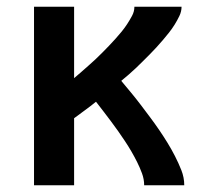

<svg xmlns="http://www.w3.org/2000/svg" viewBox="-20 -550 640 570"><path d="M81 0V-530H200V-318Q211 -327 221.5 -336.5Q232 -346 242.5 -355Q253 -364 263.5 -374Q274 -384 284 -394Q294 -404 303.5 -414Q313 -424 322.5 -434.5Q332 -445 341 -456Q350 -467 357.5 -478.5Q365 -490 372 -503Q379 -516 379 -530H519Q519 -516 512.5 -502.5Q506 -489 498.5 -477Q491 -465 482 -453.5Q473 -442 463.5 -431Q454 -420 444.5 -409.5Q435 -399 424.5 -388.5Q414 -378 404 -368Q394 -358 383.5 -348Q373 -338 362 -328.5Q351 -319 340 -310Q355 -292 369.5 -274.5Q384 -257 398 -238.5Q412 -220 425.5 -202Q439 -184 452 -165Q465 -146 477 -126.5Q489 -107 499.5 -86.5Q510 -66 518.5 -44.5Q527 -23 527 0H408Q408 -18 401.5 -35.5Q395 -53 387 -69Q379 -85 370 -100.5Q361 -116 351 -131Q341 -146 330.5 -161Q320 -176 309 -190.5Q298 -205 287 -219.5Q276 -234 265 -248Q249 -235 232.5 -223Q216 -211 200 -199V0Z"/></svg>

Font: Iosevka Curly Extended
Style: Bold
Weight: 700
Width: 7
Monospace: yes
Designer: Belleve Invis
Foundry: Belleve Invis
Version: Version 11.1.0; ttfautohint (v1.8.3)